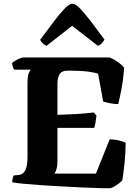

<svg xmlns="http://www.w3.org/2000/svg" viewBox="-20 -1013 747 1033"><path d="M570 0Q552 0 512.5 -1Q473 -2 421.5 -4.5Q370 -7 314 -10Q258 -13 205 -16.5Q152 -20 110 -24Q68 -28 46 -32Q46 -44 48.5 -54Q51 -64 54 -69L83 -72Q128 -77 128 -168V-563Q128 -610 136.5 -623.5Q145 -637 145 -638H57Q53 -642 49.5 -652.5Q46 -663 45 -674Q51 -680 63 -687Q75 -694 87.5 -699Q100 -704 106 -704H570Q590 -696 612.5 -680.5Q635 -665 648 -648Q643 -582 633 -531Q623 -480 616 -453Q595 -453 572.5 -457.5Q550 -462 535 -467L508 -616Q495 -622 455 -627.5Q415 -633 348 -633Q311 -633 300 -613Q289 -593 289 -563V-395Q350 -397 392.5 -399.5Q435 -402 485 -408L499 -391Q494 -347 487 -325H289V-143Q289 -120 283.5 -102.5Q278 -85 273 -79H496L570 -263Q598 -263 622.5 -256.5Q647 -250 656 -245Q656 -191 650 -134.5Q644 -78 638 -43Q632 -35 618.5 -25Q605 -15 591 -7.5Q577 0 570 0ZM231 -767Q219 -770 209.5 -780Q200 -790 196 -799Q235 -851 268 -895Q301 -939 327 -966Q353 -993 369 -993Q386 -993 411.5 -966.5Q437 -940 470.5 -896Q504 -852 542 -800Q539 -794 529.5 -782Q520 -770 506 -767L368 -874Z"/></svg>

Font: Texturina ExtraBold
Style: Regular
Weight: 800
Designer: Guillermo Torres Carreño
Foundry: Omnibus-Type
Version: Version 1.002; ttfautohint (v1.8.3)